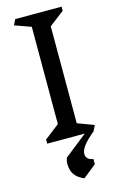

<svg xmlns="http://www.w3.org/2000/svg" viewBox="-153 -847 734 1175"><g transform="rotate(-15 214.0 -259.5)"><path d="M357 2Q308 43 287 71Q266 99 266 122Q266 140 277 151Q288 162 312 166V199L228 266Q188 249 169 222Q150 195 150 155Q150 133 158 115L301 2H63V-24L157 -97V-713L54 -750L71 -785H365V-759L270 -686V-72L374 -33Z"/></g></svg>

Font: Inknut Antiqua Light
Style: Regular
Weight: 300
Designer: Claus Eggers Sørensen
Foundry: Claus Eggers Sørensen
Version: Version 1.003; ttfautohint (v1.8.2) -l 8 -r 50 -G 200 -x 14 